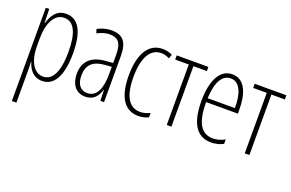

<svg xmlns="http://www.w3.org/2000/svg" viewBox="-96 -891 2235 1476"><g transform="rotate(20 1021.0 -152.5)"><path d="M70 234H107V-29C107 -59 106 -85 105 -100H108C123 -46 160 10 234 10C327 10 387 -78 387 -270C387 -451 334 -539 235 -539C158 -539 123 -482 104 -416H101L98 -529H70ZM230 -24C157 -24 107 -103 107 -228V-291C107 -416 152 -505 231 -505C313 -505 350 -421 350 -270C350 -89 297 -24 230 -24Z M587 10C659 10 689 -38 704 -89H706L709 0H739V-378C739 -492 698 -539 605 -539C567 -539 527 -528 492 -509L502 -477C541 -496 571 -505 602 -505C671 -505 702 -473 702 -374V-307L640 -302C530 -293 467 -238 467 -133C467 -58 503 10 587 10ZM592 -21C538 -21 505 -61 505 -133C505 -218 549 -263 642 -271L702 -276V-218C702 -100 671 -21 592 -21Z M1022 10C1049 10 1080 4 1104 -9V-45C1080 -32 1049 -24 1024 -24C932 -24 885 -106 885 -259C885 -417 935 -505 1025 -505C1049 -505 1069 -499 1092 -487L1104 -520C1079 -533 1053 -539 1023 -539C911 -539 847 -436 847 -258C847 -83 908 10 1022 10Z M1252 0H1290V-495H1400V-529H1141V-495H1252Z M1616 10C1650 10 1686 2 1716 -14V-51C1684 -32 1649 -24 1619 -24C1520 -24 1476 -107 1476 -269H1736V-303C1736 -426 1700 -539 1594 -539C1493 -539 1439 -433 1439 -264C1439 -94 1492 10 1616 10ZM1477 -301C1483 -439 1526 -505 1593 -505C1672 -505 1701 -412 1700 -301Z M1890 0H1928V-495H2038V-529H1779V-495H1890Z"/></g></svg>

Font: Noto Sans ExtraCondensed ExtraLight
Style: Regular
Weight: 200
Width: 2
Designer: Monotype Design Team
Foundry: Monotype Imaging Inc.
Version: Version 2.013